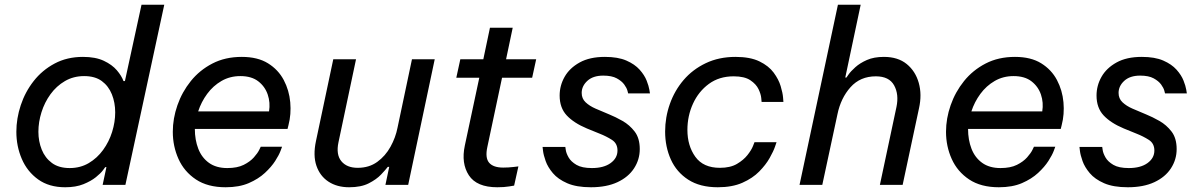

<svg xmlns="http://www.w3.org/2000/svg" viewBox="-20 -780 5052 810"><path d="M255 10Q187 10 141 -23Q95 -56 72 -109.5Q49 -163 49 -224Q49 -280 67.5 -336Q86 -392 122 -438Q158 -484 210.5 -512Q263 -540 330 -540Q383 -540 418 -523.5Q453 -507 473 -483.5Q493 -460 501 -438H507L577 -760H673L509 0H413L429 -75H424Q424 -75 414.5 -62Q405 -49 384.5 -32.5Q364 -16 332 -3Q300 10 255 10ZM274 -71Q319 -71 354.5 -92Q390 -113 415 -147.5Q440 -182 453 -223.5Q466 -265 466 -306Q466 -347 452 -382Q438 -417 409.5 -438Q381 -459 335 -459Q290 -459 254 -438Q218 -417 193 -382.5Q168 -348 155 -306.5Q142 -265 142 -224Q142 -184 156 -149Q170 -114 199 -92.5Q228 -71 274 -71Z M932 10Q856 10 806.5 -23Q757 -56 733 -109.5Q709 -163 709 -224Q709 -280 728.5 -336Q748 -392 785 -438Q822 -484 876 -512Q930 -540 1000 -540Q1067 -540 1110.5 -513Q1154 -486 1177 -442.5Q1200 -399 1204.5 -348.5Q1209 -298 1197 -252L1193 -236H802Q802 -190 816.5 -152.5Q831 -115 861.5 -93Q892 -71 939 -71Q981 -71 1008 -84.5Q1035 -98 1051 -116Q1067 -134 1073.5 -147.5Q1080 -161 1080 -161H1170Q1170 -161 1163.5 -143.5Q1157 -126 1141 -101Q1125 -76 1097.5 -50.5Q1070 -25 1029.5 -7.5Q989 10 932 10ZM816 -310H1115Q1121 -347 1109.5 -381Q1098 -415 1069.5 -437Q1041 -459 994 -459Q950 -459 914.5 -438.5Q879 -418 854 -384Q829 -350 816 -310Z M1453 10Q1402 10 1366 -13.5Q1330 -37 1315 -80.5Q1300 -124 1313 -185L1386 -530H1482L1408 -180Q1397 -128 1420 -100Q1443 -72 1489 -72Q1537 -72 1571.5 -97Q1606 -122 1627.5 -161Q1649 -200 1657 -241L1718 -530H1814L1702 0H1606L1622 -76H1616Q1607 -64 1587.5 -43.5Q1568 -23 1535.5 -6.5Q1503 10 1453 10Z M2078 10Q1991 10 1958 -40.5Q1925 -91 1941 -166L2002 -452H1905L1922 -530H2019L2047 -663H2143L2115 -530H2242L2225 -452H2098L2036 -160Q2026 -114 2043.5 -93.5Q2061 -73 2103 -73Q2125 -73 2146 -75.5Q2167 -78 2167 -78L2149 3Q2149 3 2128 6.5Q2107 10 2078 10Z M2473 10Q2412 10 2373 -7Q2334 -24 2312.5 -49.5Q2291 -75 2282 -100.5Q2273 -126 2271 -143Q2269 -160 2269 -160H2365Q2365 -160 2367 -146.5Q2369 -133 2379 -115.5Q2389 -98 2412 -84.5Q2435 -71 2477 -71Q2527 -71 2556 -92Q2585 -113 2585 -145Q2585 -175 2561.5 -190Q2538 -205 2510 -216L2456 -238Q2401 -261 2371 -293Q2341 -325 2341 -377Q2341 -419 2362 -456Q2383 -493 2425.5 -516.5Q2468 -540 2532 -540Q2587 -540 2622.5 -524.5Q2658 -509 2678.5 -486Q2699 -463 2708 -440Q2717 -417 2719.5 -401.5Q2722 -386 2722 -386H2630Q2630 -386 2627 -397.5Q2624 -409 2613.5 -423.5Q2603 -438 2582 -449.5Q2561 -461 2525 -461Q2482 -461 2458 -439Q2434 -417 2434 -388Q2434 -364 2450.5 -348.5Q2467 -333 2492 -322L2551 -297Q2576 -287 2606 -270Q2636 -253 2657.5 -225Q2679 -197 2679 -151Q2679 -107 2655 -70Q2631 -33 2585 -11.5Q2539 10 2473 10Z M3008 10Q2933 10 2883.5 -22Q2834 -54 2810 -107.5Q2786 -161 2786 -225Q2786 -285 2806 -341.5Q2826 -398 2864 -442.5Q2902 -487 2957.5 -513.5Q3013 -540 3083 -540Q3145 -540 3184 -521Q3223 -502 3244 -473.5Q3265 -445 3273.5 -416.5Q3282 -388 3283.5 -369Q3285 -350 3285 -350H3193Q3193 -350 3191.5 -366.5Q3190 -383 3180 -404Q3170 -425 3145.5 -441.5Q3121 -458 3075 -458Q3014 -458 2970.5 -426Q2927 -394 2903.5 -342.5Q2880 -291 2880 -232Q2880 -165 2913.5 -118.5Q2947 -72 3017 -72Q3061 -72 3089 -88.5Q3117 -105 3133.5 -126Q3150 -147 3156.5 -163.5Q3163 -180 3163 -180H3256Q3256 -180 3249.5 -161Q3243 -142 3227 -113.5Q3211 -85 3183 -56.5Q3155 -28 3112 -9Q3069 10 3008 10Z M3353 0 3515 -760H3611L3546 -453H3551Q3551 -453 3560 -466Q3569 -479 3588.5 -496.5Q3608 -514 3637.5 -527Q3667 -540 3709 -540Q3768 -540 3805 -510Q3842 -480 3856 -430.5Q3870 -381 3857 -323L3788 0H3692L3762 -329Q3773 -382 3752 -420Q3731 -458 3675 -458Q3609 -458 3568 -412Q3527 -366 3513 -298L3449 0Z M4194 10Q4118 10 4068.5 -23Q4019 -56 3995 -109.5Q3971 -163 3971 -224Q3971 -280 3990.5 -336Q4010 -392 4047 -438Q4084 -484 4138 -512Q4192 -540 4262 -540Q4329 -540 4372.5 -513Q4416 -486 4439 -442.5Q4462 -399 4466.5 -348.5Q4471 -298 4459 -252L4455 -236H4064Q4064 -190 4078.5 -152.5Q4093 -115 4123.5 -93Q4154 -71 4201 -71Q4243 -71 4270 -84.5Q4297 -98 4313 -116Q4329 -134 4335.5 -147.5Q4342 -161 4342 -161H4432Q4432 -161 4425.5 -143.5Q4419 -126 4403 -101Q4387 -76 4359.5 -50.5Q4332 -25 4291.5 -7.5Q4251 10 4194 10ZM4078 -310H4377Q4383 -347 4371.5 -381Q4360 -415 4331.5 -437Q4303 -459 4256 -459Q4212 -459 4176.5 -438.5Q4141 -418 4116 -384Q4091 -350 4078 -310Z M4738 10Q4677 10 4638 -7Q4599 -24 4577.5 -49.5Q4556 -75 4547 -100.5Q4538 -126 4536 -143Q4534 -160 4534 -160H4630Q4630 -160 4632 -146.5Q4634 -133 4644 -115.5Q4654 -98 4677 -84.5Q4700 -71 4742 -71Q4792 -71 4821 -92Q4850 -113 4850 -145Q4850 -175 4826.5 -190Q4803 -205 4775 -216L4721 -238Q4666 -261 4636 -293Q4606 -325 4606 -377Q4606 -419 4627 -456Q4648 -493 4690.5 -516.5Q4733 -540 4797 -540Q4852 -540 4887.5 -524.5Q4923 -509 4943.5 -486Q4964 -463 4973 -440Q4982 -417 4984.5 -401.5Q4987 -386 4987 -386H4895Q4895 -386 4892 -397.5Q4889 -409 4878.5 -423.5Q4868 -438 4847 -449.5Q4826 -461 4790 -461Q4747 -461 4723 -439Q4699 -417 4699 -388Q4699 -364 4715.5 -348.5Q4732 -333 4757 -322L4816 -297Q4841 -287 4871 -270Q4901 -253 4922.5 -225Q4944 -197 4944 -151Q4944 -107 4920 -70Q4896 -33 4850 -11.5Q4804 10 4738 10Z"/></svg>

Font: Be Vietnam Pro
Style: Italic
Weight: 400
Italic angle: -12°
Designer: Lam Bao, Tony Le, Vietanh Nguyen
Foundry: Yellow Type Foundry
Version: Version 1.002; ttfautohint (v1.8.3)